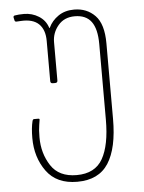

<svg xmlns="http://www.w3.org/2000/svg" viewBox="-52 -530 600 800"><g transform="rotate(-5 248.0 -130.0)"><path d="M288 -460Q244 -460 218.5 -429.5Q193 -399 193 -360V-200Q193 -190 183 -190H173Q163 -190 163 -200V-368Q163 -415 138 -439Q113 -463 63 -460L45 -459Q38 -459 37 -464L34 -477Q33 -483 39 -485Q56 -488 78 -488Q112 -488 140 -470.5Q168 -453 178 -422Q179 -418 181 -422Q194 -450 221.5 -469Q249 -488 288 -488Q341 -488 375.5 -452.5Q410 -417 410 -336V-20Q410 102 369.5 165Q329 228 239 228Q153 228 110.5 169.5Q68 111 68 30Q68 -12 75 -40Q77 -48 82 -48H100Q105 -48 105 -44Q105 -41 101.5 -21.5Q98 -2 98 30Q98 97 131.5 148.5Q165 200 239 200Q316 200 348 143.5Q380 87 380 -20V-336Q380 -399 357.5 -429.5Q335 -460 288 -460Z"/></g></svg>

Font: Barlow GEO Thin
Style: Regular
Weight: 100
Designer: Jeremy Tribby
Foundry: Tribby Type
Version: Version 1.408